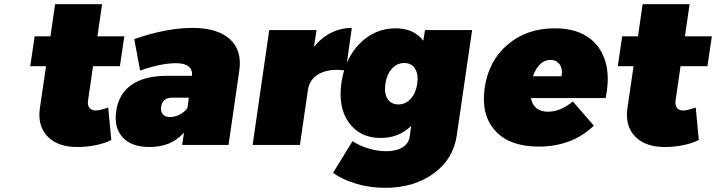

<svg xmlns="http://www.w3.org/2000/svg" viewBox="-20 -690 3409 914"><path d="M124 -375 145 -517.1H220.2L242.2 -669.9H465.8L443.8 -517.1H571.8L550.8 -375H422.9L398.9 -210Q396 -188.5 406.5 -175.8Q417 -163.1 437 -164.1Q455.1 -164.1 495.1 -178.2L509.8 -23.9Q481 -8.3 437.5 0.7Q394 9.8 350.1 9.8Q256.3 10.7 207 -39.8Q157.7 -90.3 169.9 -175.8L199.2 -375Z M533.2 -162.1Q545.4 -243.2 605 -285.4Q664.6 -327.6 769 -329.1H894Q897 -357.9 877.9 -373.5Q858.9 -389.2 817.9 -389.2Q746.6 -389.2 647 -354L619.1 -503.9Q772 -557.1 896 -557.1Q1015.1 -557.1 1074.2 -503.7Q1133.3 -450.2 1119.1 -354L1067.9 0H847.2L856 -59.1Q796.4 9.8 691.9 9.8Q605.5 9.8 563.5 -36.6Q521.5 -83 533.2 -162.1ZM747.1 -181.2Q744.1 -158.7 755.1 -145.8Q766.1 -132.8 790 -132.8Q812 -132.8 834 -143.8Q856 -154.8 872.1 -174.8L878.9 -225.1H800.8Q752.9 -225.1 747.1 -181.2Z M1182.6 0 1261.7 -546.9H1486.8L1474.6 -466.8Q1509.3 -510.3 1555.7 -533.7Q1602.1 -557.1 1654.8 -557.1L1626 -354Q1551.3 -365.2 1502.2 -340.1Q1453.1 -314.9 1445.8 -261.2L1407.7 0Z M1565.4 132.8 1658.2 -18.1Q1690.9 3.9 1734.4 16.8Q1777.8 29.8 1818.4 29.8Q1867.2 29.8 1896.5 11.2Q1925.8 -7.3 1930.2 -39.1L1937.5 -90.8Q1878.4 -33.2 1792.5 -33.2Q1694.3 -33.2 1641.4 -105.5Q1588.4 -177.7 1605.5 -296.9Q1622.6 -413.6 1694.1 -484.4Q1765.6 -555.2 1863.3 -555.2Q1950.2 -555.2 1995.1 -496.1L2003.4 -546.9H2227.5L2154.3 -44.9Q2137.7 68.4 2043.9 136.2Q1950.2 204.1 1813.5 204.1Q1738.8 204.1 1673.1 183.8Q1607.4 163.6 1565.4 132.8ZM1814.5 -291Q1808.1 -246.6 1825 -219.7Q1841.8 -192.9 1876.5 -192.9Q1910.6 -192.9 1935.1 -219.7Q1959.5 -246.6 1966.3 -291Q1972.7 -335.9 1955.8 -363Q1939 -390.1 1904.3 -390.1Q1870.1 -390.1 1845.7 -363Q1821.3 -335.9 1814.5 -291Z M2287.1 -271Q2305.7 -400.4 2396.7 -477.8Q2487.8 -555.2 2620.1 -555.2Q2763.2 -555.2 2828.6 -465.1Q2894 -375 2863.3 -223.1H2507.3Q2520.5 -158.2 2588.9 -158.2Q2647.9 -158.2 2707 -207L2807.1 -91.8Q2703.1 7.8 2544.9 7.8Q2405.8 7.8 2337.4 -67.6Q2269 -143.1 2287.1 -271ZM2517.1 -327.1H2653.3Q2659.7 -360.8 2644.5 -382.8Q2629.4 -404.8 2600.1 -404.8Q2571.8 -404.8 2550.8 -384Q2529.8 -363.3 2517.1 -327.1Z M2920.9 -375 2941.9 -517.1H3017.1L3039.1 -669.9H3262.7L3240.7 -517.1H3368.7L3347.7 -375H3219.7L3195.8 -210Q3192.9 -188.5 3203.4 -175.8Q3213.9 -163.1 3233.9 -164.1Q3252 -164.1 3292 -178.2L3306.6 -23.9Q3277.8 -8.3 3234.4 0.7Q3190.9 9.8 3147 9.8Q3053.2 10.7 3003.9 -39.8Q2954.6 -90.3 2966.8 -175.8L2996.1 -375Z"/></svg>

Font: Trueno Black
Style: Italic
Weight: 900
Designer: Julieta Ulanovsky
Foundry: Julieta Ulanovsky
Version: Version 3.001b | FøM Fix